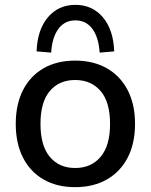

<svg xmlns="http://www.w3.org/2000/svg" viewBox="-20 -763 621 792"><path d="M290 9Q215 9 160 -22.5Q105 -54 75 -112.5Q45 -171 45 -252Q45 -333 75 -391.5Q105 -450 160 -481.5Q215 -513 290 -513Q365 -513 420.5 -481.5Q476 -450 506.5 -391.5Q537 -333 537 -252Q537 -171 506.5 -112.5Q476 -54 420.5 -22.5Q365 9 290 9ZM290 -70Q356 -70 395 -116Q434 -162 434 -252Q434 -342 395 -387.5Q356 -433 290 -433Q224 -433 185.5 -387.5Q147 -342 147 -252Q147 -162 185.5 -116Q224 -70 290 -70ZM191 -546 131 -551Q134 -640 177.5 -691.5Q221 -743 291 -743Q361 -743 404.5 -691.5Q448 -640 451 -551L391 -546Q387 -609 361 -644Q335 -679 291 -679Q247 -679 221 -644Q195 -609 191 -546Z"/></svg>

Font: Mulish SemiBold
Style: Regular
Weight: 600
Designer: Vernon Adams
Foundry: Vernon Adams
Version: Version 3.603; ttfautohint (v1.8.3)